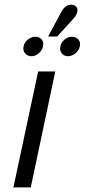

<svg xmlns="http://www.w3.org/2000/svg" viewBox="-20 -810 366 830"><path d="M166 -609Q170 -627 160.5 -639Q151 -651 133 -651Q116 -651 100.5 -639Q85 -627 82 -609Q78 -592 88.5 -579.5Q99 -567 116 -567Q133 -567 147.5 -579.5Q162 -592 166 -609ZM325 -609Q329 -627 319 -639Q309 -651 291 -651Q274 -651 259 -639Q244 -627 241 -609Q237 -592 247 -579.5Q257 -567 274 -567Q291 -567 306 -579.5Q321 -592 325 -609ZM298 -730Q307 -739 311.5 -750Q316 -761 314.5 -770.5Q313 -780 303 -786Q294 -791 283 -789.5Q272 -788 262.5 -780.5Q253 -773 247 -762L188 -652H227ZM38 0H113L219 -501H145Z"/></svg>

Font: Advent Pro Medium
Style: Italic
Weight: 500
Italic angle: -12°
Version: Version 3.000